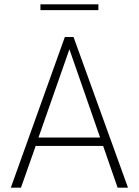

<svg xmlns="http://www.w3.org/2000/svg" viewBox="-20 -868 642 888"><path d="M280 -697H320L572 0H524L457 -193H145L77 0H30ZM443 -232 301 -640 158 -232ZM167 -848H435V-821H167Z"/></svg>

Font: Hanken Grotesk ExtraLight
Style: Regular
Weight: 200
Designer: Alfredo Marco Pradil
Foundry: Hanken Design Co.
Version: Version 3.014